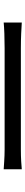

<svg xmlns="http://www.w3.org/2000/svg" viewBox="431 -904 138 1040"><g transform="rotate(90 500.0 -384.0)"><path d="M102 -335C133 -338 186 -340 241 -340H790C835 -340 877 -336 897 -335V-433C875 -431 839 -428 789 -428H241C185 -428 132 -431 102 -433Z"/></g></svg>

Font: Noto Sans JP Regular
Style: Regular
Weight: 400
Designer: Ryoko NISHIZUKA (kana & ideographs); Paul D. Hunt (Latin, Greek & Cyrillic); Wenlong ZHANG (bopomofo); Sandoll Communica
Foundry: Adobe Systems Incorporated
Version: Version 1.004;PS 1.004;hotconv 1.0.82;makeotf.lib2.5.63406